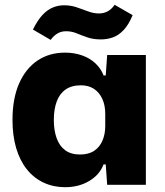

<svg xmlns="http://www.w3.org/2000/svg" viewBox="-20 -769 685 799"><path d="M251 10Q202 10 161.5 -9Q121 -28 92 -64Q63 -100 47.5 -152Q32 -204 32 -270Q32 -359 59.5 -421.5Q87 -484 136 -517Q185 -550 251 -550Q289 -550 321.5 -538.5Q354 -527 377 -505.5Q400 -484 411 -455H420L426 -540H587V0H426L420 -85H411Q395 -42 351.5 -16Q308 10 251 10ZM313 -126Q349 -126 372 -141.5Q395 -157 406.5 -184Q418 -211 418 -245V-295Q418 -331 405.5 -358Q393 -385 370.5 -399.5Q348 -414 317 -414Q278 -414 253 -396.5Q228 -379 216 -346.5Q204 -314 204 -270Q204 -227 215.5 -194.5Q227 -162 251 -144Q275 -126 313 -126ZM400 -605Q368 -605 343.5 -613.5Q319 -622 298.5 -630.5Q278 -639 255 -639Q234 -639 218 -629Q202 -619 191 -603L117 -646Q137 -686 157.5 -707.5Q178 -729 200.5 -738Q223 -747 246 -747Q275 -747 299.5 -738.5Q324 -730 347 -721.5Q370 -713 392 -713Q411 -713 427.5 -721.5Q444 -730 457 -749L532 -706Q516 -667 495 -644.5Q474 -622 450 -613.5Q426 -605 400 -605Z"/></svg>

Font: Mona Sans ExtraLight ExtraBold
Style: Regular
Weight: 800
Version: Version 2.000